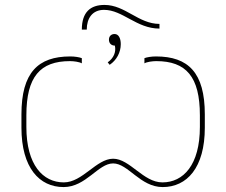

<svg xmlns="http://www.w3.org/2000/svg" viewBox="-20 -754 918 779"><path d="M332 -634C332 -680 355 -714 402 -714C478 -714 534 -638 627 -638V-657C542 -657 488 -734 404 -734C347 -734 312 -705 312 -634ZM425 -491C453 -510 470 -541 470 -575C470 -599 461 -616 445 -616C431 -616 422 -607 422 -593C422 -579 431 -569 446 -569C452 -543 441 -518 417 -501ZM238 5C329 5 378 -91 439 -91C500 -91 549 5 640 5C738 5 811 -73 811 -236V-290C811 -459 744 -525 613 -525C595 -525 576 -522 566 -518V-497C576 -503 599 -506 614 -506C735 -506 791 -443 791 -286V-239C791 -85 724 -14 639 -14C561 -14 507 -110 439 -110C371 -110 315 -14 239 -14C154 -14 87 -85 87 -239V-286C87 -443 143 -506 264 -506C279 -506 302 -503 312 -497V-518C302 -522 283 -525 265 -525C134 -525 67 -459 67 -290V-236C67 -73 140 5 238 5Z"/></svg>

Font: Fixel Text Thin
Style: Regular
Weight: 100
Width: 4
Designer: AlfaBravo + MacPaw
Foundry: Kyrylo Tkachov, Marchela Mozhyna, Serhii Makarenko, Maria Weinstein, Zakhar Kryvoshyya
Version: Version 1.211